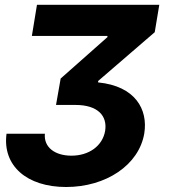

<svg xmlns="http://www.w3.org/2000/svg" viewBox="-20 -565 696 777"><path d="M161.6 -23.8H6.4C-10.7 105.5 88.4 191.8 247.5 191.8C408.4 191.8 542.3 103.3 563.9 -25.2C579.5 -122.2 527.7 -216.6 377.1 -231.5V-237.2L606.2 -434.7L624.6 -545.5H129.6L109 -419.7H414.8V-414.8L225.5 -247.2L206.7 -140.3H285.5C376.1 -140.3 415.1 -95.9 405.5 -35.5C394.9 25.9 339.8 65 269.2 65C202.4 65 156.6 31.2 161.6 -23.8Z"/></svg>

Font: Magic Ui Pro
Style: Bold Italic
Weight: 700
Italic angle: -9.39999°
Designer: Stefan Endress, Andreas Faust
Version: Version 1.000;FEAKit 1.0